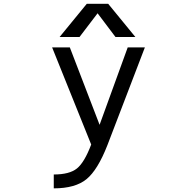

<svg xmlns="http://www.w3.org/2000/svg" viewBox="-20 -778 1040 1027"><path d="M558.6 -757.8 704.1 -580.1H597.7L502 -707L405.3 -580.1H298.8L444.3 -757.8ZM512.7 -110.4 663.1 -524.4H754.9L554.7 -2Q502.9 130.9 442.9 180.2Q382.8 229.5 267.6 229.5V155.3Q351.6 155.3 391.6 123Q431.6 90.8 467.8 -4.9L258.8 -524.4H353.5Z"/></svg>

Font: GenEi Gothic M Regular
Style: Regular
Weight: 400
Designer: o_tamon (Modified); [Source Han Sans]
Ryoko NISHIZUKA  (kana & ideographs); Paul D. Hunt (Latin, Greek & Cyrillic); Wenl
Version: Version 1.1a;Original Version 1.004